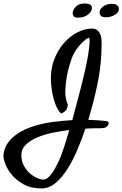

<svg xmlns="http://www.w3.org/2000/svg" viewBox="-95 -897 701 1100"><path d="M253.9 -247.1Q235.4 -266.6 224.1 -295.4Q212.9 -324.2 207 -352.5Q200.2 -384.8 197.3 -420.9Q192.4 -491.2 212.9 -548.8Q233.4 -606.4 268.6 -647.5Q303.7 -688.5 347.2 -710.9Q390.6 -733.4 431.6 -733.4Q450.2 -733.4 461.4 -724.6Q472.7 -715.8 478.5 -703.1Q484.4 -690.4 485.8 -676.8Q487.3 -663.1 487.3 -654.3Q487.3 -623 485.8 -592.8Q484.4 -562.5 481 -528.3Q477.5 -494.1 470.7 -455.1Q463.9 -416 453.1 -368.2Q447.3 -341.8 436.5 -300.8Q425.8 -259.8 411.1 -210Q455.1 -209 481.9 -206.5Q508.8 -204.1 516.6 -203.1Q523.4 -202.1 526.9 -196.3Q530.3 -190.4 522.5 -177.7Q514.6 -166 500.5 -164.1Q486.3 -162.1 472.7 -162.1Q464.8 -162.1 443.8 -162.1Q422.9 -162.1 394.5 -160.2Q374 -99.6 348.1 -38.6Q322.3 22.5 291 71.8Q259.8 121.1 222.7 151.9Q185.5 182.6 143.6 182.6Q83 182.6 41.5 159.7Q0 136.7 -25.9 106Q-51.8 75.2 -63.5 44.4Q-75.2 13.7 -75.2 -2.9Q-75.2 -32.2 -59.6 -62.5Q-43.9 -92.8 -10.3 -119.6Q23.4 -146.5 77.1 -167Q130.9 -187.5 206.1 -198.2Q237.3 -202.1 265.6 -204.6Q293.9 -207 319.3 -209Q338.9 -282.2 358.9 -358.4Q378.9 -434.6 393.6 -499Q399.4 -525.4 405.3 -556.2Q411.1 -586.9 414.6 -614.3Q418 -641.6 418.5 -660.2Q418.9 -678.7 414.1 -680.7Q411.1 -681.6 399.4 -673.3Q387.7 -665 372.1 -649.4Q356.4 -633.8 341.3 -611.8Q326.2 -589.8 316.4 -564.5Q298.8 -514.6 289.1 -466.8Q281.2 -425.8 279.3 -379.9Q277.3 -334 293.9 -296.9Q292 -283.2 288.1 -274.4Q285.2 -269.5 283.2 -265.6Q280.3 -262.7 276.4 -258.8Q272.5 -255.9 267.1 -252.4Q261.7 -249 253.9 -247.1ZM242.2 25.4Q252.9 2.9 268.6 -43.9Q284.2 -90.8 301.8 -152.3Q253.9 -146.5 205.1 -136.2Q156.2 -126 116.7 -108.9Q77.1 -91.8 52.2 -67.4Q27.3 -43 27.3 -9.8Q27.3 25.4 41.5 51.8Q55.7 78.1 75.7 95.7Q95.7 113.3 116.7 122.6Q137.7 131.8 152.3 131.8Q167 131.8 180.2 120.6Q193.4 109.4 204.6 93.3Q215.8 77.1 225.1 58.6Q234.4 40 242.2 25.4ZM512.7 -797.9Q492.2 -797.9 483.9 -805.7Q475.6 -813.5 475.6 -827.1Q475.6 -835.9 481.4 -844.7Q487.3 -853.5 496.6 -860.4Q505.9 -867.2 518.1 -871.1Q530.3 -875 543 -875Q567.4 -875 576.7 -866.7Q585.9 -858.4 585.9 -844.7Q585.9 -834 578.6 -825.2Q571.3 -816.4 560.5 -810.5Q549.8 -804.7 537.1 -801.3Q524.4 -797.9 512.7 -797.9ZM431.6 -850.6Q431.6 -832 409.7 -814Q387.7 -795.9 351.6 -795.9Q333 -795.9 327.1 -804.2Q321.3 -812.5 321.3 -821.3Q321.3 -839.8 338.9 -858.4Q356.4 -877 390.6 -877Q406.2 -877 418.9 -872.1Q431.6 -867.2 431.6 -850.6Z"/></svg>

Font: Satisfy
Style: Regular
Weight: 400
Designer: Font Diner, Inc
Foundry: Font Diner, Inc
Version: Version 1.000